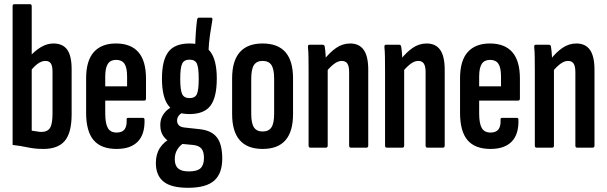

<svg xmlns="http://www.w3.org/2000/svg" viewBox="-20 -703 2890 914"><path d="M187 6Q146 6 111.5 -1.5Q77 -9 40 -13V-673Q40 -683 48 -683H123Q131 -683 131 -673V-81Q142 -80 154.5 -77.5Q167 -75 178 -75Q206 -75 218 -94Q230 -113 230 -162V-361Q230 -389 222 -401Q214 -413 196 -413Q177 -413 157.5 -398Q138 -383 120 -358L114 -426Q145 -461 174.5 -478.5Q204 -496 234 -496Q279 -496 300 -466.5Q321 -437 321 -374V-159Q321 -71 288.5 -32.5Q256 6 187 6Z M535 6Q461 6 425.5 -36Q390 -78 390 -166V-330Q390 -414 426.5 -455Q463 -496 532 -496Q603 -496 639 -454.5Q675 -413 675 -329V-234Q675 -224 666 -224H481V-163Q481 -115 493.5 -93.5Q506 -72 535 -72Q561 -72 572.5 -86.5Q584 -101 583 -131Q581 -142 590 -142H660Q668 -142 668 -133Q670 -64 636 -29Q602 6 535 6ZM481 -292H585V-339Q585 -381 572.5 -399.5Q560 -418 533 -418Q506 -418 493.5 -399Q481 -380 481 -339Z M875 191Q795 191 758.5 161.5Q722 132 722 73Q722 31 741 1.5Q760 -28 796 -47L857 -23Q837 -12 824.5 8Q812 28 812 54Q812 85 828 99Q844 113 879 113Q919 113 935 97.5Q951 82 951 49Q951 19 939 4.5Q927 -10 899 -13L824 -20Q785 -23 764 -47Q743 -71 743 -107Q743 -132 753 -150.5Q763 -169 778.5 -181.5Q794 -194 810 -202L861 -172Q843 -166 833 -155Q823 -144 823 -129Q823 -116 831 -107Q839 -98 858 -96L931 -88Q987 -82 1012.5 -49Q1038 -16 1038 52Q1038 123 999.5 157Q961 191 875 191ZM882 -160Q813 -160 782 -200Q751 -240 751 -329Q751 -416 781.5 -456Q812 -496 882 -496Q952 -496 982 -456Q1012 -416 1012 -329Q1012 -240 982 -200Q952 -160 882 -160ZM882 -236Q909 -236 917.5 -255.5Q926 -275 926 -328Q926 -380 917.5 -399.5Q909 -419 882 -419Q856 -419 847 -399.5Q838 -380 838 -328Q838 -275 847 -255.5Q856 -236 882 -236ZM972 -449 909 -477Q910 -519 912.5 -552Q915 -585 918 -608Q920 -619 926 -619H984Q993 -619 991 -608Q985 -573 979.5 -536Q974 -499 972 -449Z M1230 6Q1158 6 1121.5 -35.5Q1085 -77 1085 -160V-330Q1085 -413 1121.5 -454.5Q1158 -496 1230 -496Q1303 -496 1339 -454.5Q1375 -413 1375 -330V-160Q1375 -77 1339 -35.5Q1303 6 1230 6ZM1230 -77Q1259 -77 1272 -96.5Q1285 -116 1285 -161V-328Q1285 -374 1272 -393.5Q1259 -413 1230 -413Q1202 -413 1189 -393.5Q1176 -374 1176 -328V-161Q1176 -116 1189 -96.5Q1202 -77 1230 -77Z M1651 0Q1642 0 1642 -10V-360Q1642 -388 1633.5 -400.5Q1625 -413 1607 -413Q1590 -413 1572 -400Q1554 -387 1534 -363L1523 -419Q1550 -454 1580.5 -475Q1611 -496 1647 -496Q1690 -496 1711.5 -465.5Q1733 -435 1733 -371V-10Q1733 0 1724 0ZM1458 0Q1449 0 1449 -10V-367Q1449 -406 1448.5 -433.5Q1448 -461 1446 -478Q1445 -490 1453 -490H1516Q1525 -490 1526 -480Q1529 -462 1530.5 -434.5Q1532 -407 1532 -391L1540 -376V-10Q1540 0 1531 0Z M2015 0Q2006 0 2006 -10V-360Q2006 -388 1997.5 -400.5Q1989 -413 1971 -413Q1954 -413 1936 -400Q1918 -387 1898 -363L1887 -419Q1914 -454 1944.5 -475Q1975 -496 2011 -496Q2054 -496 2075.5 -465.5Q2097 -435 2097 -371V-10Q2097 0 2088 0ZM1822 0Q1813 0 1813 -10V-367Q1813 -406 1812.5 -433.5Q1812 -461 1810 -478Q1809 -490 1817 -490H1880Q1889 -490 1890 -480Q1893 -462 1894.5 -434.5Q1896 -407 1896 -391L1904 -376V-10Q1904 0 1895 0Z M2315 6Q2241 6 2205.5 -36Q2170 -78 2170 -166V-330Q2170 -414 2206.5 -455Q2243 -496 2312 -496Q2383 -496 2419 -454.5Q2455 -413 2455 -329V-234Q2455 -224 2446 -224H2261V-163Q2261 -115 2273.5 -93.5Q2286 -72 2315 -72Q2341 -72 2352.5 -86.5Q2364 -101 2363 -131Q2361 -142 2370 -142H2440Q2448 -142 2448 -133Q2450 -64 2416 -29Q2382 6 2315 6ZM2261 -292H2365V-339Q2365 -381 2352.5 -399.5Q2340 -418 2313 -418Q2286 -418 2273.5 -399Q2261 -380 2261 -339Z M2728 0Q2719 0 2719 -10V-360Q2719 -388 2710.5 -400.5Q2702 -413 2684 -413Q2667 -413 2649 -400Q2631 -387 2611 -363L2600 -419Q2627 -454 2657.5 -475Q2688 -496 2724 -496Q2767 -496 2788.5 -465.5Q2810 -435 2810 -371V-10Q2810 0 2801 0ZM2535 0Q2526 0 2526 -10V-367Q2526 -406 2525.5 -433.5Q2525 -461 2523 -478Q2522 -490 2530 -490H2593Q2602 -490 2603 -480Q2606 -462 2607.5 -434.5Q2609 -407 2609 -391L2617 -376V-10Q2617 0 2608 0Z"/></svg>

Font: Sofia Sans Extra Condensed SemiBold
Style: Regular
Weight: 600
Designer: Botio Nikoltchev, Ani Petrova
Foundry: lettersoup
Version: Version 4.101